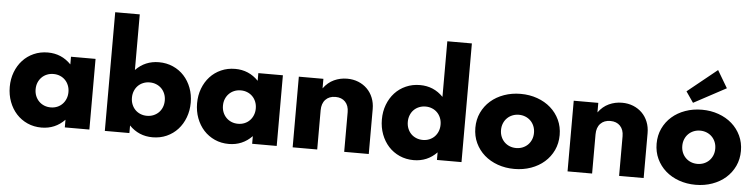

<svg xmlns="http://www.w3.org/2000/svg" viewBox="-47 -1014 4952 1260"><g transform="rotate(5 2429.0 -384.0)"><path d="M20.9 -233.6Q20.9 -285.9 38 -330.9Q55 -375.9 85.5 -409.1Q115.9 -442.3 158.2 -461.1Q200.5 -480 250.9 -480Q341.4 -480 404.1 -415V-465.5H565.9V0H404.1V-50.5Q341.4 14.5 250.9 14.5Q200.5 14.5 158.2 -4.5Q115.9 -23.6 85.5 -57Q55 -90.5 38 -135.9Q20.9 -181.4 20.9 -233.6ZM191.4 -232.7Q191.4 -209.1 199.5 -188.9Q207.7 -168.6 222.3 -153.9Q236.8 -139.1 256.6 -130.9Q276.4 -122.7 300 -122.7Q323.2 -122.7 343 -130.9Q362.7 -139.1 377 -153.9Q391.4 -168.6 399.5 -188.9Q407.7 -209.1 407.7 -232.7Q407.7 -256.8 399.5 -277Q391.4 -297.3 377 -311.8Q362.7 -326.4 343 -334.5Q323.2 -342.7 300 -342.7Q276.4 -342.7 256.6 -334.5Q236.8 -326.4 222.3 -311.6Q207.7 -296.8 199.5 -276.8Q191.4 -256.8 191.4 -232.7Z M829.5 -781.8V-415.5Q891.8 -480 982.7 -480Q1033.2 -480 1075.7 -461.1Q1118.2 -442.3 1148.6 -409.1Q1179.1 -375.9 1196.1 -330.9Q1213.2 -285.9 1213.2 -233.6Q1213.2 -181.4 1196.1 -135.9Q1179.1 -90.5 1148.6 -57Q1118.2 -23.6 1075.7 -4.5Q1033.2 14.5 982.7 14.5Q891.8 14.5 829.5 -50V0H667.7V-781.8ZM825.9 -232.7Q825.9 -208.6 834.1 -188.4Q842.3 -168.2 856.6 -153.6Q870.9 -139.1 890.7 -130.9Q910.5 -122.7 933.6 -122.7Q957.3 -122.7 977 -130.9Q996.8 -139.1 1011.4 -153.6Q1025.9 -168.2 1034.1 -188.4Q1042.3 -208.6 1042.3 -232.7Q1042.3 -256.8 1034.1 -277Q1025.9 -297.3 1011.4 -311.8Q996.8 -326.4 977 -334.5Q957.3 -342.7 933.6 -342.7Q910.5 -342.7 890.7 -334.5Q870.9 -326.4 856.6 -311.8Q842.3 -297.3 834.1 -277Q825.9 -256.8 825.9 -232.7Z M1255 -233.6Q1255 -285.9 1272 -330.9Q1289.1 -375.9 1319.5 -409.1Q1350 -442.3 1392.3 -461.1Q1434.5 -480 1485 -480Q1575.5 -480 1638.2 -415V-465.5H1800V0H1638.2V-50.5Q1575.5 14.5 1485 14.5Q1434.5 14.5 1392.3 -4.5Q1350 -23.6 1319.5 -57Q1289.1 -90.5 1272 -135.9Q1255 -181.4 1255 -233.6ZM1425.5 -232.7Q1425.5 -209.1 1433.6 -188.9Q1441.8 -168.6 1456.4 -153.9Q1470.9 -139.1 1490.7 -130.9Q1510.5 -122.7 1534.1 -122.7Q1557.3 -122.7 1577 -130.9Q1596.8 -139.1 1611.1 -153.9Q1625.5 -168.6 1633.6 -188.9Q1641.8 -209.1 1641.8 -232.7Q1641.8 -256.8 1633.6 -277Q1625.5 -297.3 1611.1 -311.8Q1596.8 -326.4 1577 -334.5Q1557.3 -342.7 1534.1 -342.7Q1510.5 -342.7 1490.7 -334.5Q1470.9 -326.4 1456.4 -311.6Q1441.8 -296.8 1433.6 -276.8Q1425.5 -256.8 1425.5 -232.7Z M1905 0V-465.5H2066.8V-402.7Q2095.9 -442.7 2136.4 -461.4Q2176.8 -480 2222.7 -480Q2262.7 -480 2296.4 -466.4Q2330 -452.7 2354.5 -428.4Q2379.1 -404.1 2392.7 -370.2Q2406.4 -336.4 2406.4 -295.9V0H2244.5V-261.4Q2244.5 -304.5 2220.9 -329.3Q2197.3 -354.1 2156.4 -354.1Q2115 -354.1 2090.9 -328.6Q2066.8 -303.2 2066.8 -258.2V0Z M2472.3 -233.6Q2472.3 -285.9 2489.3 -330.9Q2506.4 -375.9 2536.8 -409.1Q2567.3 -442.3 2609.8 -461.1Q2652.3 -480 2702.7 -480Q2793.2 -480 2855.5 -415.5V-781.8H3017.3V0H2855.5V-50Q2793.2 14.5 2702.7 14.5Q2652.3 14.5 2609.8 -4.5Q2567.3 -23.6 2536.8 -57Q2506.4 -90.5 2489.3 -135.9Q2472.3 -181.4 2472.3 -233.6ZM2643.2 -232.7Q2643.2 -208.6 2651.4 -188.4Q2659.5 -168.2 2673.9 -153.6Q2688.2 -139.1 2708.2 -130.9Q2728.2 -122.7 2751.4 -122.7Q2774.5 -122.7 2794.3 -130.9Q2814.1 -139.1 2828.4 -153.6Q2842.7 -168.2 2850.9 -188.4Q2859.1 -208.6 2859.1 -232.7Q2859.1 -256.8 2850.9 -277Q2842.7 -297.3 2828.4 -311.8Q2814.1 -326.4 2794.3 -334.5Q2774.5 -342.7 2751.4 -342.7Q2728.2 -342.7 2708.2 -334.5Q2688.2 -326.4 2673.9 -311.8Q2659.5 -297.3 2651.4 -277Q2643.2 -256.8 2643.2 -232.7Z M3365.9 14.5Q3307.3 14.5 3256.4 -3.6Q3205.5 -21.8 3168.2 -54.5Q3130.9 -87.3 3109.5 -132.7Q3088.2 -178.2 3088.2 -232.7Q3088.2 -287.3 3109.5 -332.7Q3130.9 -378.2 3168.2 -410.9Q3205.5 -443.6 3256.4 -461.8Q3307.3 -480 3365.9 -480Q3424.5 -480 3475.5 -461.8Q3526.4 -443.6 3563.6 -410.9Q3600.9 -378.2 3622.3 -332.7Q3643.6 -287.3 3643.6 -232.7Q3643.6 -178.2 3622.3 -132.7Q3600.9 -87.3 3563.6 -54.5Q3526.4 -21.8 3475.5 -3.6Q3424.5 14.5 3365.9 14.5ZM3365.9 -123.2Q3388.6 -123.2 3408.4 -131.1Q3428.2 -139.1 3443 -153.6Q3457.7 -168.2 3466.1 -188.4Q3474.5 -208.6 3474.5 -232.7Q3474.5 -256.8 3466.1 -277Q3457.7 -297.3 3443 -311.8Q3428.2 -326.4 3408.4 -334.3Q3388.6 -342.3 3365.9 -342.3Q3343.2 -342.3 3323.4 -334.3Q3303.6 -326.4 3288.9 -311.8Q3274.1 -297.3 3265.7 -277Q3257.3 -256.8 3257.3 -232.7Q3257.3 -208.6 3265.7 -188.4Q3274.1 -168.2 3288.9 -153.6Q3303.6 -139.1 3323.4 -131.1Q3343.2 -123.2 3365.9 -123.2Z M3715.9 0V-465.5H3877.7V-402.7Q3906.8 -442.7 3947.3 -461.4Q3987.7 -480 4033.6 -480Q4073.6 -480 4107.3 -466.4Q4140.9 -452.7 4165.5 -428.4Q4190 -404.1 4203.6 -370.2Q4217.3 -336.4 4217.3 -295.9V0H4055.5V-261.4Q4055.5 -304.5 4031.8 -329.3Q4008.2 -354.1 3967.3 -354.1Q3925.9 -354.1 3901.8 -328.6Q3877.7 -303.2 3877.7 -258.2V0Z M4560 14.5Q4501.4 14.5 4450.5 -3.6Q4399.5 -21.8 4362.3 -54.5Q4325 -87.3 4303.6 -132.7Q4282.3 -178.2 4282.3 -232.7Q4282.3 -287.3 4303.6 -332.7Q4325 -378.2 4362.3 -410.9Q4399.5 -443.6 4450.5 -461.8Q4501.4 -480 4560 -480Q4618.6 -480 4669.5 -461.8Q4720.5 -443.6 4757.7 -410.9Q4795 -378.2 4816.4 -332.7Q4837.7 -287.3 4837.7 -232.7Q4837.7 -178.2 4816.4 -132.7Q4795 -87.3 4757.7 -54.5Q4720.5 -21.8 4669.5 -3.6Q4618.6 14.5 4560 14.5ZM4560 -123.2Q4582.7 -123.2 4602.5 -131.1Q4622.3 -139.1 4637 -153.6Q4651.8 -168.2 4660.2 -188.4Q4668.6 -208.6 4668.6 -232.7Q4668.6 -256.8 4660.2 -277Q4651.8 -297.3 4637 -311.8Q4622.3 -326.4 4602.5 -334.3Q4582.7 -342.3 4560 -342.3Q4537.3 -342.3 4517.5 -334.3Q4497.7 -326.4 4483 -311.8Q4468.2 -297.3 4459.8 -277Q4451.4 -256.8 4451.4 -232.7Q4451.4 -208.6 4459.8 -188.4Q4468.2 -168.2 4483 -153.6Q4497.7 -139.1 4517.5 -131.1Q4537.3 -123.2 4560 -123.2ZM4642.3 -748.6 4710 -634.5 4496.8 -520 4447.7 -591.4Z"/></g></svg>

Font: Spartan ExtBd
Style: Regular
Weight: 800
Designer: Matt Bailey, Mirko Velimirovic
Foundry: Matt Bailey
Version: Version 1.005